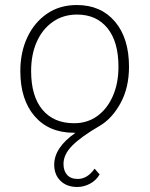

<svg xmlns="http://www.w3.org/2000/svg" viewBox="-20 -522 596 765"><path d="M288 223Q246 223 221 198.5Q196 174 196 134Q196 66 281 7H275Q175 7 118 -59Q61 -125 61 -239Q61 -314 89 -373.5Q117 -433 167.5 -467.5Q218 -502 286 -502Q382 -502 438 -436Q494 -370 494 -256Q494 -173 460.5 -111.5Q427 -50 378 -21Q304 22 268.5 57.5Q233 93 233 131Q233 159 247.5 175Q262 191 290 191Q328 191 357 150L377 173Q363 197 338.5 210Q314 223 288 223ZM275 -31Q328 -31 367.5 -59.5Q407 -88 429.5 -139Q452 -190 452 -256Q452 -356 408 -410Q364 -464 287 -464Q232 -464 190.5 -435Q149 -406 126.5 -355.5Q104 -305 104 -239Q104 -139 149 -85Q194 -31 275 -31Z"/></svg>

Font: Livvic ExtraLight
Style: Regular
Weight: 275
Designer: Jacques Le Bailly, Baron von Fonthausen
Version: Version 1.001; ttfautohint (v1.8.2)